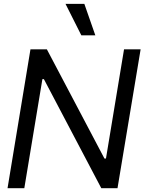

<svg xmlns="http://www.w3.org/2000/svg" viewBox="-20 -986 757 1006"><path d="M716.8 -727.5 595.7 0H510.7L210 -571.3H202.1L107.4 0H19.5L139.6 -727.5H225.6L527.3 -155.3H535.2L629.9 -727.5ZM406.2 -800.8 323.2 -965.8H421.9L479.5 -800.8Z"/></svg>

Font: Inter Tight
Style: Italic
Weight: 400
Italic angle: -9.39999°
Designer: Rasmus Andersson
Foundry: rsms
Version: Version 3.002